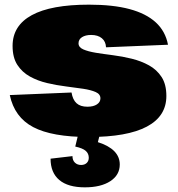

<svg xmlns="http://www.w3.org/2000/svg" viewBox="-20 -574 763 824"><path d="M361 14Q203 14 122.5 -28.5Q42 -71 22 -166L287 -177Q292 -146 308.5 -131Q325 -116 355 -116Q381 -116 396 -126Q411 -136 411 -152Q411 -170 390.5 -179Q370 -188 337 -193Q304 -198 263.5 -203Q223 -208 182.5 -217.5Q142 -227 108.5 -245.5Q75 -264 54.5 -295.5Q34 -327 34 -377Q34 -464 116.5 -509Q199 -554 362 -554Q465 -554 536 -535Q607 -516 648.5 -478Q690 -440 701 -382L435 -371Q434 -396 417 -410Q400 -424 371 -424Q347 -424 332 -414.5Q317 -405 317 -388Q317 -371 337.5 -362Q358 -353 391.5 -347.5Q425 -342 465 -337Q505 -332 545.5 -322Q586 -312 619.5 -293.5Q653 -275 673.5 -243.5Q694 -212 694 -162Q694 -75 610 -30.5Q526 14 361 14ZM344 230Q272 230 234.5 198.5Q197 167 197 107L291 96Q291 114 301.5 124Q312 134 328 134Q343 134 352 125.5Q361 117 361 103Q361 85 348 73.5Q335 62 303 55L316 1H409L400 36Q447 51 470.5 75Q494 99 494 132Q494 177 453.5 203.5Q413 230 344 230Z"/></svg>

Font: Pathway Extreme 28pt Black
Style: Regular
Weight: 900
Designer: Eduardo Rodriguez Tunni
Foundry: Eduardo Rodriguez Tunni
Version: Version 1.001;gftools[0.9.26]